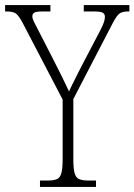

<svg xmlns="http://www.w3.org/2000/svg" viewBox="-28 -734 528 754"><path d="M129 0V-25H159Q183 -25 195.5 -30.5Q208 -36 213 -54Q218 -72 218 -109V-343L61 -644Q45 -674 33.5 -681.5Q22 -689 -2 -689H-8V-714H170V-689H140Q113 -689 106 -684Q99 -679 99 -670Q99 -661 105.5 -648Q112 -635 121 -618L183 -497Q216 -433 243 -375Q250 -391 262 -414.5Q274 -438 290 -470L367 -617Q377 -637 380.5 -648Q384 -659 384 -668Q384 -679 375.5 -684Q367 -689 341 -689H301V-714H480V-689H475Q453 -689 441.5 -681Q430 -673 413 -640L260 -345V-110Q260 -72 265 -54Q270 -36 283 -30.5Q296 -25 319 -25H349V0Z"/></svg>

Font: Noto Serif Tamil Condensed ExtraLight
Style: Regular
Weight: 200
Width: 3
Designer: Indian Type Foundry, Tom Grace, and the Monotype Design Team
Foundry: Monotype Imaging Inc.
Version: Version 2.004; ttfautohint (v1.8.4.7-5d5b)